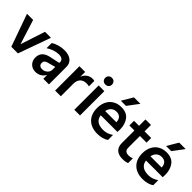

<svg xmlns="http://www.w3.org/2000/svg" viewBox="182 -1939 3075 3075"><g transform="rotate(45 1719.5 -401.5)"><path d="M7 -551H146L278 -133L415 -551H550L353 0H203Z M596 -150Q596 -221 636 -263.5Q676 -306 755 -323L929 -360V-378Q929 -415 903 -434Q877 -453 830 -453Q777 -453 722 -434.5Q667 -416 618 -383V-500Q664 -530 724 -547Q784 -564 845 -564Q944 -564 999.5 -520Q1055 -476 1055 -394V0H928V-89Q905 -42 860 -14.5Q815 13 761 13Q687 13 641.5 -33Q596 -79 596 -150ZM804 -94Q855 -94 892 -127Q929 -160 929 -208V-269L796 -233Q760 -223 744.5 -206.5Q729 -190 729 -162Q729 -131 748.5 -112.5Q768 -94 804 -94Z M1195 -551H1324V-441Q1342 -494 1386 -526.5Q1430 -559 1487 -559Q1513 -559 1530 -552V-430Q1506 -438 1469 -438Q1401 -438 1362.5 -397.5Q1324 -357 1324 -284V0H1195Z M1630 -551H1759V0H1630ZM1618 -712Q1618 -745 1639.5 -766.5Q1661 -788 1695 -788Q1729 -788 1750.5 -766.5Q1772 -745 1772 -712Q1772 -679 1750.5 -658Q1729 -637 1695 -637Q1661 -637 1639.5 -658Q1618 -679 1618 -712Z M1867 -277Q1867 -362 1899.5 -427Q1932 -492 1992.5 -528Q2053 -564 2134 -564Q2257 -564 2314.5 -486.5Q2372 -409 2372 -291Q2372 -264 2369 -237H1992Q1999 -170 2046.5 -133.5Q2094 -97 2183 -97Q2230 -97 2270.5 -111Q2311 -125 2353 -153V-39Q2318 -14 2268 -0.5Q2218 13 2164 13Q2023 13 1945 -64.5Q1867 -142 1867 -277ZM2248 -335Q2245 -396 2214.5 -426.5Q2184 -457 2132 -457Q2077 -457 2040.5 -424Q2004 -391 1994 -335ZM2165 -816H2311L2171 -629H2054Z M2545 -161V-446H2431V-551H2545V-696H2670V-551H2820V-446H2670V-184Q2670 -138 2693 -117Q2716 -96 2764 -96Q2800 -96 2843 -112V-6Q2805 13 2730 13Q2641 13 2593 -31.5Q2545 -76 2545 -161Z M2892 -277Q2892 -362 2924.5 -427Q2957 -492 3017.5 -528Q3078 -564 3159 -564Q3282 -564 3339.5 -486.5Q3397 -409 3397 -291Q3397 -264 3394 -237H3017Q3024 -170 3071.5 -133.5Q3119 -97 3208 -97Q3255 -97 3295.5 -111Q3336 -125 3378 -153V-39Q3343 -14 3293 -0.5Q3243 13 3189 13Q3048 13 2970 -64.5Q2892 -142 2892 -277ZM3273 -335Q3270 -396 3239.5 -426.5Q3209 -457 3157 -457Q3102 -457 3065.5 -424Q3029 -391 3019 -335ZM3190 -816H3336L3196 -629H3079Z"/></g></svg>

Font: Application Semibold
Style: Regular
Weight: 600
Designer: Wei Huang
Foundry: Wei Huang
Version: Version 0.012